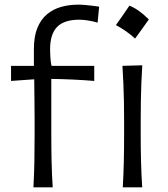

<svg xmlns="http://www.w3.org/2000/svg" viewBox="-20 -797 717 817"><path d="M530.7 -772.9Q516.1 -751.4 502.1 -731.2Q488.2 -711.1 473.3 -690.3Q495 -678.7 515.8 -664.2Q536.6 -649.7 554.8 -632.9Q570.1 -653.6 584.6 -674Q599.1 -694.3 613.3 -714.4Q590.4 -737 570 -751.3Q549.6 -765.6 530.7 -772.9ZM122.2 0H204.3Q200.6 -57.6 199.5 -111.1Q198.3 -164.6 198.3 -228.7V-461.3Q243.6 -460.6 288.9 -458.5Q334.2 -456.4 381 -452.6V-516.8H199.5Q196.4 -526.1 194.8 -547.8Q193.2 -569.5 193.2 -588.2Q193.2 -651.4 222.9 -682.3Q252.6 -713.2 317.7 -713.2Q334.9 -713.2 357 -709.5Q379 -705.8 395.3 -700.7L401.9 -768.7Q391.8 -770.2 376.1 -772.2Q360.3 -774.2 343.5 -775.7Q326.8 -777.2 312.3 -777.2Q274.4 -777.2 240.5 -767.8Q206.7 -758.3 180.3 -736.5Q154 -714.6 139.1 -678.3Q124.2 -641.9 124.2 -588Q124.2 -569.6 124.2 -552.1Q124.2 -534.6 124.3 -516.8H27V-452.6L125.6 -459.6Q126.2 -408.9 126.7 -364.9Q127.3 -320.9 127.3 -280.3V-228.7Q127.3 -164.6 126.3 -111.1Q125.4 -57.6 122.2 0ZM502.5 0H585.1Q581.4 -57.6 580.1 -111.1Q578.7 -164.6 578.7 -228.7V-280.7Q578.7 -326.5 579.4 -366.1Q580.1 -405.7 581.5 -443Q582.9 -480.4 585.4 -519.2L501 -516.8Q503.5 -478.4 505 -441.4Q506.6 -404.4 507.4 -365.3Q508.1 -326.2 508.1 -280.7V-228.7Q508.1 -164.6 506.9 -111.1Q505.7 -57.6 502.5 0Z"/></svg>

Font: Pinar-VF-FD
Style: Regular
Weight: 300
Designer: Amin Abedi
Version: Version 3.0